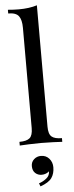

<svg xmlns="http://www.w3.org/2000/svg" viewBox="-66 -816 418 1089"><g transform="rotate(-5 143.0 -271.5)"><path d="M188 -784V-93Q188 -51 205.5 -36Q223 -21 264 -21V0Q247 -1 212.5 -2.5Q178 -4 143 -4Q109 -4 74 -2.5Q39 -1 22 0V-21Q63 -21 80.5 -36Q98 -51 98 -93V-664Q98 -709 82 -730.5Q66 -752 22 -752V-773Q54 -770 84 -770Q113 -770 139.5 -773.5Q166 -777 188 -784ZM136 69Q165 69 183 89.5Q201 110 201 139Q201 175 184 199.5Q167 224 119 241L112 223Q135 216 155 200Q175 184 174 160Q167 167 156 171.5Q145 176 132 176Q110 176 95 162Q80 148 80 122Q80 99 96.5 84Q113 69 136 69Z"/></g></svg>

Font: Playfair Display
Style: Regular
Weight: 400
Designer: Claus Eggers Sørensen
Foundry: Claus Eggers Sørensen
Version: Version 1.203